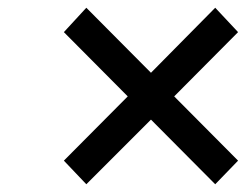

<svg xmlns="http://www.w3.org/2000/svg" viewBox="-20 -498 640 496"><path d="M145 -83 203 -22 370 -189 536 -22 595 -83 430 -249 595 -415 536 -478 370 -310 203 -478 145 -415 310 -249Z"/></svg>

Font: Heuristica
Style: Bold Italic
Weight: 700
Italic angle: -13°
Version: Version 1.0.1